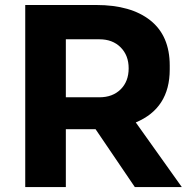

<svg xmlns="http://www.w3.org/2000/svg" viewBox="-20 -756 770 776"><path d="M246.1 0H82V-735.8H369.1Q509.3 -735.8 587.6 -673.6Q666 -611.3 666 -491.2V-475.1Q666 -318.4 528.8 -261.2L714.8 0H524.9L366.2 -233.9H246.1ZM381.8 -597.2H246.1V-362.8H381.8Q435.1 -362.8 467.5 -394.8Q500 -426.8 500 -480Q500 -532.2 467.5 -564.7Q435.1 -597.2 381.8 -597.2Z"/></svg>

Font: Sora
Style: Bold
Weight: 700
Designer: Jonathan Barnbrook, Julián Moncada
Foundry: Barnbrook Fonts
Version: Version 2.000